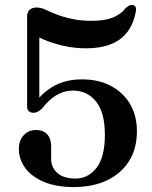

<svg xmlns="http://www.w3.org/2000/svg" viewBox="-20 -744 616 779"><path d="M56.5 -140.5Q56.5 -174 76 -195.2Q95.5 -216.5 126 -216.5Q156 -216.5 171.8 -198.8Q187.5 -181 187.5 -151.5V-99Q187.5 -64.5 212.8 -42Q238 -19.5 287 -19.5Q337.5 -19.5 371.5 -63Q405.5 -106.5 405.5 -196.5Q405.5 -287.5 369.8 -332Q334 -376.5 276.5 -376.5Q252 -376.5 230 -368Q208 -359.5 188.5 -343.5Q169 -327.5 151 -304Q141.5 -295 133.2 -290.8Q125 -286.5 116 -286.5Q104.5 -286.5 97.2 -292.8Q90 -299 90 -311V-677Q90 -694 99.8 -703.8Q109.5 -713.5 129.5 -713.5Q139.5 -713.5 150.8 -710.2Q162 -707 182.5 -696.5Q204.5 -686.5 230.5 -678Q256.5 -669.5 287.2 -664.5Q318 -659.5 352.5 -659.5Q405 -659.5 438.2 -673Q471.5 -686.5 490 -711.5Q501 -721 508.2 -723Q515.5 -725 521.5 -723Q527 -721.5 530.2 -715.5Q533.5 -709.5 531 -697Q521.5 -646 495.5 -612.8Q469.5 -579.5 427.8 -563.8Q386 -548 329.5 -548Q289 -548 250.2 -555.5Q211.5 -563 176.5 -576Q141.5 -589 113 -606.5L139.5 -637V-326L121 -327Q145.5 -358 174 -379.2Q202.5 -400.5 236.5 -411.2Q270.5 -422 312 -422Q379.5 -422 429.8 -395.5Q480 -369 507.8 -321.8Q535.5 -274.5 535.5 -211.5Q535.5 -141 503.5 -90.2Q471.5 -39.5 413.8 -12.2Q356 15 279 15Q208 15 158.2 -6Q108.5 -27 82.5 -62.2Q56.5 -97.5 56.5 -140.5Z"/></svg>

Font: Fraunces Medium
Style: Regular
Weight: 500
Version: Version 1.000;[b76b70a41]